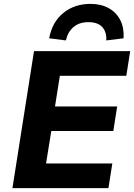

<svg xmlns="http://www.w3.org/2000/svg" viewBox="-20 -968 690 988"><path d="M44 0 155 -705H650L630 -578H288L263 -420H583L563 -294H244L217 -127H558L538 0ZM319 -760 233 -771Q248 -854 305.5 -901Q363 -948 446 -948Q500 -948 539.5 -926Q579 -904 599 -864.5Q619 -825 616 -771L527 -760Q529 -804 506 -829Q483 -854 435 -854Q388 -854 358.5 -829Q329 -804 319 -760Z"/></svg>

Font: Nunito Sans 9pt ExtraBold
Style: Italic
Weight: 800
Italic angle: -9°
Version: Version 3.101;gftools[0.9.27]